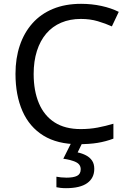

<svg xmlns="http://www.w3.org/2000/svg" viewBox="-20 -744 672 1004"><path d="M403 -645Q346 -645 300 -625.5Q254 -606 222 -568.5Q190 -531 173 -477.5Q156 -424 156 -357Q156 -269 183.5 -204Q211 -139 265.5 -104Q320 -69 402 -69Q449 -69 491 -77Q533 -85 573 -97V-19Q533 -4 490.5 3Q448 10 389 10Q280 10 207 -35Q134 -80 97.5 -163Q61 -246 61 -358Q61 -439 83.5 -506Q106 -573 149.5 -622Q193 -671 257 -697.5Q321 -724 404 -724Q459 -724 510 -713Q561 -702 601 -682L565 -606Q532 -621 491.5 -633Q451 -645 403 -645ZM473 139Q473 187 436 213.5Q399 240 325 240Q310 240 296.5 238.5Q283 237 275 235V180Q284 182 299 183.5Q314 185 328 185Q364 185 383 175.5Q402 166 402 141Q402 115 375.5 103Q349 91 311 86L354 0H412L386 53Q410 58 430 68.5Q450 79 461.5 96Q473 113 473 139Z"/></svg>

Font: Noto Sans Malayalam
Style: Regular
Weight: 400
Designer: Jelle Bosma - Monotype Design Team
Foundry: Monotype Imaging Inc.
Version: Version 2.103